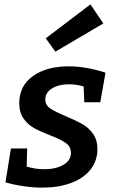

<svg xmlns="http://www.w3.org/2000/svg" viewBox="-20 -846 522 877"><path d="M187 -392Q187 -366 209 -351Q231 -336 281 -315Q326 -296 355 -280Q384 -264 404.5 -235.5Q425 -207 425 -165Q425 -111 393 -71Q361 -31 304 -10Q247 11 174 11Q91 11 5 -13L30 -168H104L102 -85Q143 -73 181 -73Q235 -73 269.5 -93Q304 -113 304 -148Q304 -176 281 -192.5Q258 -209 209 -228Q165 -245 136.5 -260.5Q108 -276 88 -304Q68 -332 68 -375Q68 -454 130.5 -498.5Q193 -543 293 -543Q373 -543 462 -514L438 -379H365L362 -451Q329 -461 295 -461Q248 -461 217.5 -442Q187 -423 187 -392ZM452 -739 233 -610 189 -671 393 -826Z"/></svg>

Font: Bitter Pro SemiBold
Style: Italic
Weight: 600
Italic angle: -9°
Designer: Sol Matas, and Bitter project Authors
Foundry: Sol Matas
Version: Version 1.010